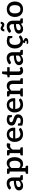

<svg xmlns="http://www.w3.org/2000/svg" viewBox="2610 -3367 932 6192"><g transform="rotate(-90 3076.0 -271.0)"><path d="M178 8Q135 8 102 -8Q69 -24 50 -54.5Q31 -85 31 -130Q31 -159 46.5 -187Q62 -215 98 -238Q134 -260 193 -274.5Q252 -289 339 -291V-324Q339 -378 316 -405Q293 -432 249 -432Q221 -432 195.5 -419.5Q170 -407 148 -395Q126 -383 108 -383Q97 -383 89 -389Q81 -395 76 -404L55 -439Q99 -480 151 -500.5Q203 -521 264 -521Q322 -521 363.5 -496Q405 -471 427 -427Q449 -383 449 -324V0H399Q383 0 373.5 -4.5Q364 -9 360 -25L349 -65Q310 -30 271 -11Q232 8 178 8ZM212 -69Q252 -69 281.5 -84.5Q311 -100 339 -129V-222Q292 -221 255 -215Q218 -209 192 -198.5Q166 -188 152.5 -172.5Q139 -157 139 -135Q139 -100 159 -84.5Q179 -69 212 -69ZM423 0 435 -92 499 -79Q511 -77 517 -70.5Q523 -64 523 -52V0Z M640 169V-511H709Q732 -511 738 -490L747 -438Q779 -475 820 -498Q861 -521 914 -521Q975 -521 1017.5 -488Q1060 -455 1082 -396.5Q1104 -338 1104 -260Q1104 -185 1077.5 -124.5Q1051 -64 1002 -28.5Q953 7 884 7Q840 7 809 -7Q778 -21 753 -47V169ZM858 -78Q901 -78 929.5 -99Q958 -120 973 -160.5Q988 -201 988 -260Q988 -344 960.5 -388Q933 -432 876 -432Q835 -432 806.5 -415Q778 -398 753 -365V-129Q775 -101 801 -89.5Q827 -78 858 -78ZM666 -511 654 -419 591 -432Q579 -435 572.5 -441.5Q566 -448 566 -460V-511ZM566 169V118Q566 106 572.5 99.5Q579 93 591 91L654 77L666 169ZM727 169 739 77 802 91Q814 93 820.5 99.5Q827 106 827 118V169Z M1234 0V-511H1300Q1318 -511 1325 -504.5Q1332 -498 1334 -482L1341 -414Q1368 -464 1405 -492.5Q1442 -521 1490 -521Q1510 -521 1526.5 -516Q1543 -511 1555 -503L1541 -419Q1539 -411 1534 -408Q1529 -405 1522 -405Q1516 -405 1497.5 -408.5Q1479 -412 1465 -412Q1424 -412 1395 -388.5Q1366 -365 1347 -321V0ZM1321 0 1333 -92 1396 -79Q1408 -77 1414.5 -70.5Q1421 -64 1421 -52V0ZM1160 0V-52Q1160 -64 1166.5 -70.5Q1173 -77 1185 -79L1248 -92L1260 0ZM1260 -511 1248 -419 1185 -432Q1173 -435 1166.5 -441.5Q1160 -448 1160 -460V-511Z M1843 7Q1768 7 1711.5 -26.5Q1655 -60 1624.5 -122Q1594 -184 1594 -267Q1594 -338 1624 -395.5Q1654 -453 1709 -486Q1764 -519 1837 -519Q1903 -519 1952 -491Q2001 -463 2028.5 -411.5Q2056 -360 2056 -288Q2056 -264 2051 -254.5Q2046 -245 2029 -245H1706Q1706 -242 1706 -239Q1706 -236 1706 -233Q1713 -158 1751 -118.5Q1789 -79 1853 -79Q1881 -79 1909.5 -91Q1938 -103 1961 -114.5Q1984 -126 1997 -126Q2010 -126 2018 -116L2050 -75Q2026 -45 1991.5 -27Q1957 -9 1918.5 -1Q1880 7 1843 7ZM1708 -314H1954Q1954 -368 1924.5 -403.5Q1895 -439 1840 -439Q1782 -439 1749.5 -406Q1717 -373 1708 -314Z M2284 8Q2243 8 2199 0Q2155 -8 2122 -20V-100L2176 -98Q2188 -88 2218.5 -79.5Q2249 -71 2284 -71Q2332 -71 2355.5 -90Q2379 -109 2379 -139Q2379 -166 2360.5 -180Q2342 -194 2312.5 -203.5Q2283 -213 2252 -224Q2216 -236 2187 -252.5Q2158 -269 2140.5 -296Q2123 -323 2123 -364Q2123 -410 2147 -445Q2171 -480 2213.5 -499.5Q2256 -519 2311 -519Q2349 -519 2385.5 -509.5Q2422 -500 2460 -484V-423L2400 -420Q2381 -426 2360 -431.5Q2339 -437 2316 -437Q2290 -437 2271 -429.5Q2252 -422 2241 -408.5Q2230 -395 2230 -376Q2230 -352 2250.5 -337Q2271 -322 2301 -312.5Q2331 -303 2359 -294Q2392 -283 2420.5 -267Q2449 -251 2467 -225Q2485 -199 2485 -157Q2485 -109 2460 -71.5Q2435 -34 2390.5 -13Q2346 8 2284 8ZM2380 -448 2460 -429V-351H2418Q2406 -351 2399.5 -357.5Q2393 -364 2391 -375ZM2202 -64 2122 -82V-160H2164Q2177 -160 2183 -153.5Q2189 -147 2191 -136Z M2794 7Q2719 7 2662.5 -26.5Q2606 -60 2575.5 -122Q2545 -184 2545 -267Q2545 -338 2575 -395.5Q2605 -453 2660 -486Q2715 -519 2788 -519Q2854 -519 2903 -491Q2952 -463 2979.5 -411.5Q3007 -360 3007 -288Q3007 -264 3002 -254.5Q2997 -245 2980 -245H2657Q2657 -242 2657 -239Q2657 -236 2657 -233Q2664 -158 2702 -118.5Q2740 -79 2804 -79Q2832 -79 2860.5 -91Q2889 -103 2912 -114.5Q2935 -126 2948 -126Q2961 -126 2969 -116L3001 -75Q2977 -45 2942.5 -27Q2908 -9 2869.5 -1Q2831 7 2794 7ZM2659 -314H2905Q2905 -368 2875.5 -403.5Q2846 -439 2791 -439Q2733 -439 2700.5 -406Q2668 -373 2659 -314Z M3136 0V-511H3205Q3228 -511 3234 -490L3241 -444Q3274 -478 3313 -498.5Q3352 -519 3403 -519Q3460 -519 3498 -494.5Q3536 -470 3555.5 -426.5Q3575 -383 3575 -326V0H3463V-326Q3463 -376 3439.5 -404Q3416 -432 3369 -432Q3335 -432 3305 -416Q3275 -400 3249 -372V0ZM3062 0V-52Q3062 -64 3068.5 -70.5Q3075 -77 3087 -79L3150 -92L3162 0ZM3223 0 3235 -92 3298 -79Q3310 -77 3316.5 -70.5Q3323 -64 3323 -52V0ZM3549 0 3561 -92 3625 -79Q3637 -77 3643 -70.5Q3649 -64 3649 -52V0ZM3162 -511 3150 -419 3087 -432Q3075 -435 3068.5 -441.5Q3062 -448 3062 -460V-511Z M3889 8Q3824 8 3789 -28Q3754 -64 3754 -130V-425H3699Q3690 -425 3683.5 -431Q3677 -437 3677 -448V-493L3760 -506L3784 -651Q3787 -670 3809 -670H3867V-505H4005V-425H3867V-137Q3867 -110 3880 -96Q3893 -82 3915 -82Q3926 -82 3936.5 -87Q3947 -92 3956 -97Q3965 -102 3971 -102Q3979 -102 3985 -92L4019 -38Q3994 -16 3959.5 -4Q3925 8 3889 8Z M4218 8Q4175 8 4142 -8Q4109 -24 4090 -54.5Q4071 -85 4071 -130Q4071 -159 4086.5 -187Q4102 -215 4138 -238Q4174 -260 4233 -274.5Q4292 -289 4379 -291V-324Q4379 -378 4356 -405Q4333 -432 4289 -432Q4261 -432 4235.5 -419.5Q4210 -407 4188 -395Q4166 -383 4148 -383Q4137 -383 4129 -389Q4121 -395 4116 -404L4095 -439Q4139 -480 4191 -500.5Q4243 -521 4304 -521Q4362 -521 4403.5 -496Q4445 -471 4467 -427Q4489 -383 4489 -324V0H4439Q4423 0 4413.5 -4.5Q4404 -9 4400 -25L4389 -65Q4350 -30 4311 -11Q4272 8 4218 8ZM4252 -69Q4292 -69 4321.5 -84.5Q4351 -100 4379 -129V-222Q4332 -221 4295 -215Q4258 -209 4232 -198.5Q4206 -188 4192.5 -172.5Q4179 -157 4179 -135Q4179 -100 4199 -84.5Q4219 -69 4252 -69ZM4463 0 4475 -92 4539 -79Q4551 -77 4557 -70.5Q4563 -64 4563 -52V0Z M4837 7Q4770 7 4718.5 -25.5Q4667 -58 4637.5 -117.5Q4608 -177 4608 -257Q4608 -333 4636 -392.5Q4664 -452 4719 -485.5Q4774 -519 4854 -519Q4889 -519 4930.5 -509Q4972 -499 5011 -483V-417L4952 -412Q4932 -423 4910.5 -428Q4889 -433 4861 -433Q4814 -433 4783.5 -411.5Q4753 -390 4738.5 -350Q4724 -310 4724 -257Q4724 -174 4758.5 -126Q4793 -78 4857 -78Q4891 -78 4914 -90Q4937 -102 4953 -114Q4969 -126 4981 -126Q4987 -126 4992.5 -123.5Q4998 -121 5002 -116L5034 -75Q4995 -30 4943.5 -11.5Q4892 7 4837 7ZM4932 -435 5011 -417V-339H4970Q4958 -339 4951.5 -345.5Q4945 -352 4943 -363ZM4828 175Q4808 175 4789.5 171.5Q4771 168 4754 162L4765 128Q4768 117 4778 117Q4785 117 4795.5 121.5Q4806 126 4821 126Q4839 126 4848 119Q4857 112 4857 102Q4857 89 4846 83Q4835 77 4818.5 73Q4802 69 4781 67L4803 -6H4873L4863 30Q4906 41 4926 58.5Q4946 76 4946 103Q4946 138 4911.5 156.5Q4877 175 4828 175Z M5234 8Q5191 8 5158 -8Q5125 -24 5106 -54.5Q5087 -85 5087 -130Q5087 -159 5102.5 -187Q5118 -215 5154 -238Q5190 -260 5249 -274.5Q5308 -289 5395 -291V-324Q5395 -378 5372 -405Q5349 -432 5305 -432Q5277 -432 5251.5 -419.5Q5226 -407 5204 -395Q5182 -383 5164 -383Q5153 -383 5145 -389Q5137 -395 5132 -404L5111 -439Q5155 -480 5207 -500.5Q5259 -521 5320 -521Q5378 -521 5419.5 -496Q5461 -471 5483 -427Q5505 -383 5505 -324V0H5455Q5439 0 5429.5 -4.5Q5420 -9 5416 -25L5405 -65Q5366 -30 5327 -11Q5288 8 5234 8ZM5268 -69Q5308 -69 5337.5 -84.5Q5367 -100 5395 -129V-222Q5348 -221 5311 -215Q5274 -209 5248 -198.5Q5222 -188 5208.5 -172.5Q5195 -157 5195 -135Q5195 -100 5215 -84.5Q5235 -69 5268 -69ZM5479 0 5491 -92 5555 -79Q5567 -77 5573 -70.5Q5579 -64 5579 -52V0ZM5368 -674Q5383 -674 5392 -683Q5401 -692 5402 -714H5470Q5470 -662 5443.5 -629Q5417 -596 5372 -596Q5351 -596 5331 -606.5Q5311 -617 5293.5 -628Q5276 -639 5262 -639Q5246 -639 5238 -629.5Q5230 -620 5229 -598H5159Q5159 -649 5186.5 -683Q5214 -717 5258 -717Q5279 -717 5299 -706.5Q5319 -696 5337 -685Q5355 -674 5368 -674Z M5874 -519Q5952 -519 6007.5 -486.5Q6063 -454 6093.5 -395Q6124 -336 6124 -257Q6124 -177 6093.5 -117.5Q6063 -58 6007.5 -25.5Q5952 7 5874 7Q5798 7 5741.5 -25.5Q5685 -58 5654.5 -117.5Q5624 -177 5624 -257Q5624 -336 5654.5 -395Q5685 -454 5741.5 -486.5Q5798 -519 5874 -519ZM5874 -79Q5942 -79 5974.5 -124.5Q6007 -170 6007 -256Q6007 -313 5992.5 -352.5Q5978 -392 5948.5 -412.5Q5919 -433 5874 -433Q5829 -433 5799 -412Q5769 -391 5754.5 -351.5Q5740 -312 5740 -256Q5740 -172 5773 -125.5Q5806 -79 5874 -79Z"/></g></svg>

Font: Aleo SemiBold
Style: Regular
Weight: 600
Designer: Alessio Laiso
Foundry: Alessio Laiso
Version: Version 2.001;gftools[0.9.29]